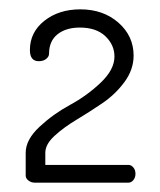

<svg xmlns="http://www.w3.org/2000/svg" viewBox="-20 -751 343 411"><path d="M44 -644Q44 -682 75 -706.5Q106 -731 152 -731Q201 -731 233.5 -702.5Q266 -674 266 -632Q266 -602 246.5 -575.5Q227 -549 199 -530Q171 -511 143.5 -494.5Q116 -478 96.5 -460Q77 -442 77 -424V-398H255Q261 -398 265.5 -392.5Q270 -387 270 -379Q270 -371 265.5 -365.5Q261 -360 255 -360H54Q47 -360 41 -364.5Q35 -369 35 -375V-424Q35 -452 64.5 -479.5Q94 -507 130 -526.5Q166 -546 195.5 -574Q225 -602 225 -630Q225 -655 205.5 -673.5Q186 -692 151 -692Q121 -692 103 -677.5Q85 -663 85 -636Q85 -630 79 -625Q73 -620 63 -620Q44 -620 44 -644Z"/></svg>

Font: Dosis
Style: Light
Weight: 300
Designer: Edgar Tolentino, Pablo Impallari, Igino Marini
Foundry: Edgar Tolentino, Pablo Impallari, Igino Marini
Version: Version 1.007